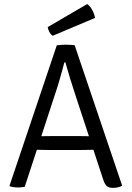

<svg xmlns="http://www.w3.org/2000/svg" viewBox="-20 -902 637 928"><path d="M254.5 -683Q263.5 -684.5 276.5 -685.2Q289.5 -686 299.5 -686Q308 -686 321.2 -685.2Q334.5 -684.5 341 -683L570.5 -4.5Q561.5 1 550 3.5Q538.5 6 525 6Q506.5 6 496.8 -2Q487 -10 479 -33.5L347.5 -433Q332.5 -477.5 319 -522Q305.5 -566.5 296 -600.5H291Q286 -581 279.8 -558.2Q273.5 -535.5 267.5 -515Q261.5 -494.5 257.5 -481.5L99.5 1Q92.5 2.5 83.5 3.2Q74.5 4 65.5 4Q54 4 45.5 2.5Q37 1 28 -1L26 -4.5ZM227 -177Q223.5 -177 206.5 -177.2Q189.5 -177.5 172.2 -177.8Q155 -178 151.5 -178H121L145.5 -243.5H172.5Q176 -243.5 190.5 -243.8Q205 -244 219.5 -244.2Q234 -244.5 237.5 -244.5H352Q355 -244.5 370 -244.2Q385 -244 400.2 -243.8Q415.5 -243.5 419 -243.5H446L468 -178H438Q434 -178 416.5 -177.8Q399 -177.5 381.8 -177.2Q364.5 -177 361.5 -177ZM401.5 -882.5Q410.5 -876.5 418.2 -866Q426 -855.5 431.5 -842.2Q437 -829 439.5 -815.5L234.5 -729Q224.5 -736 218.2 -748.2Q212 -760.5 210.5 -771Z"/></svg>

Font: Signika
Style: Regular
Weight: 300
Designer: Anna Giedry
Foundry: Anna Giedry
Version: Version 2.000